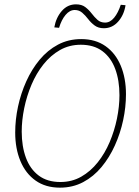

<svg xmlns="http://www.w3.org/2000/svg" viewBox="-20 -852 640 884"><path d="M256 12Q190 12 144 -20.5Q98 -53 74 -110.5Q50 -168 50 -242Q50 -301 63 -361.5Q76 -422 101 -477.5Q126 -533 162.5 -577Q199 -621 247 -646.5Q295 -672 354 -672Q420 -672 466 -639.5Q512 -607 536 -549.5Q560 -492 560 -418Q560 -359 547 -298.5Q534 -238 509 -182.5Q484 -127 447.5 -83Q411 -39 363 -13.5Q315 12 256 12ZM258 -14Q311 -14 354 -38.5Q397 -63 430 -104.5Q463 -146 485 -198Q507 -250 518.5 -306Q530 -362 530 -414Q530 -482 510.5 -534.5Q491 -587 451.5 -616.5Q412 -646 352 -646Q299 -646 256 -621.5Q213 -597 180 -555.5Q147 -514 125 -462Q103 -410 91.5 -354Q80 -298 80 -246Q80 -178 99.5 -125.5Q119 -73 158.5 -43.5Q198 -14 258 -14ZM458 -722Q433 -722 416 -734.5Q399 -747 386 -764Q373 -781 358.5 -793.5Q344 -806 324 -806Q301 -806 282 -783.5Q263 -761 252 -724L230 -726Q238 -771 264.5 -801.5Q291 -832 330 -832Q356 -832 372.5 -819.5Q389 -807 402 -790Q415 -773 429 -760.5Q443 -748 464 -748Q487 -748 505.5 -770.5Q524 -793 536 -830L558 -828Q551 -783 524 -752.5Q497 -722 458 -722Z"/></svg>

Font: Source Code Pro ExtraLight ExtraLight
Style: Italic
Weight: 250
Italic angle: -11°
Monospace: yes
Version: Version 1.016;hotconv 1.0.116;makeotfexe 2.5.65601